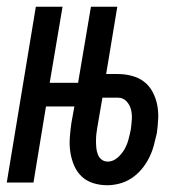

<svg xmlns="http://www.w3.org/2000/svg" viewBox="-28 -540 548 568"><path d="M289 8Q267 8 247 1.5Q227 -5 213 -18.5Q199 -32 191 -51Q183 -70 180 -90.5Q177 -111 178.5 -132.5Q180 -154 183 -175L192 -225H108L71 0H-8L78 -520H157L119 -295H203L241 -520H319L286 -321H321Q342 -321 362.5 -315.5Q383 -310 398.5 -298Q414 -286 423.5 -268Q433 -250 437 -230Q441 -210 440 -189Q439 -168 436 -146Q432 -128 427 -109.5Q422 -91 413 -73Q404 -55 391 -39.5Q378 -24 361.5 -13Q345 -2 326 3Q307 8 289 8ZM291 -62Q306 -62 319 -73Q332 -84 340 -98Q348 -112 352 -127Q356 -142 359 -157Q361 -172 362 -187Q363 -202 359.5 -216Q356 -230 346 -240.5Q336 -251 321 -251H275L260 -164Q258 -153 257 -143Q256 -133 256 -122.5Q256 -112 257 -102Q258 -92 261.5 -83Q265 -74 272.5 -68Q280 -62 291 -62Z"/></svg>

Font: Iosevka SS04
Style: Italic
Weight: 400
Italic angle: -9°
Monospace: yes
Designer: Belleve Invis
Foundry: Belleve Invis
Version: Version 19.0.0; ttfautohint (v1.8.4)